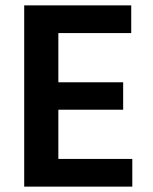

<svg xmlns="http://www.w3.org/2000/svg" viewBox="-20 -694 568 714"><path d="M472 0H70V-674H468V-571H197V-388H438V-286H197V-103H472Z"/></svg>

Font: Hind Mysuru SemiBold
Style: Regular
Weight: 600
Designer: Manushi Parikh, Hitesh Malaviya
Foundry: Indian Type Foundry
Version: Version 0.703;PS 1.0;hotconv 1.0.86;makeotf.lib2.5.63406